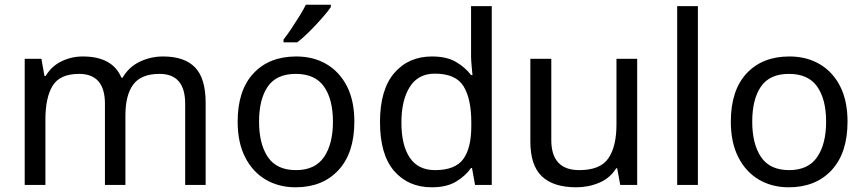

<svg xmlns="http://www.w3.org/2000/svg" viewBox="-20 -786 3676 816"><path d="M673 -546Q764 -546 809 -499.5Q854 -453 854 -349V0H767V-345Q767 -472 658 -472Q580 -472 546.5 -427Q513 -382 513 -296V0H426V-345Q426 -472 316 -472Q235 -472 204 -422Q173 -372 173 -278V0H85V-536H156L169 -463H174Q199 -505 241.5 -525.5Q284 -546 332 -546Q458 -546 496 -456H501Q528 -502 574.5 -524Q621 -546 673 -546Z M1486 -269Q1486 -136 1418.5 -63Q1351 10 1236 10Q1165 10 1109.5 -22.5Q1054 -55 1022 -117.5Q990 -180 990 -269Q990 -402 1057 -474Q1124 -546 1239 -546Q1312 -546 1367.5 -513.5Q1423 -481 1454.5 -419.5Q1486 -358 1486 -269ZM1081 -269Q1081 -174 1118.5 -118.5Q1156 -63 1238 -63Q1319 -63 1357 -118.5Q1395 -174 1395 -269Q1395 -364 1357 -418Q1319 -472 1237 -472Q1155 -472 1118 -418Q1081 -364 1081 -269ZM1386 -756Q1374 -738 1349 -709.5Q1324 -681 1295.5 -652.5Q1267 -624 1243 -606H1185V-618Q1200 -637 1217.5 -663Q1235 -689 1252 -716.5Q1269 -744 1280 -766H1386Z M1815 10Q1715 10 1655 -59.5Q1595 -129 1595 -267Q1595 -405 1655.5 -475.5Q1716 -546 1816 -546Q1878 -546 1917.5 -523Q1957 -500 1982 -467H1988Q1987 -480 1984.5 -505.5Q1982 -531 1982 -546V-760H2070V0H1999L1986 -72H1982Q1958 -38 1918 -14Q1878 10 1815 10ZM1829 -63Q1914 -63 1948.5 -109.5Q1983 -156 1983 -250V-266Q1983 -366 1950 -419.5Q1917 -473 1828 -473Q1757 -473 1721.5 -416.5Q1686 -360 1686 -265Q1686 -169 1721.5 -116Q1757 -63 1829 -63Z M2688 -536V0H2616L2603 -71H2599Q2573 -29 2527 -9.5Q2481 10 2429 10Q2332 10 2283 -36.5Q2234 -83 2234 -185V-536H2323V-191Q2323 -63 2442 -63Q2531 -63 2565.5 -113Q2600 -163 2600 -257V-536Z M2946 0H2858V-760H2946Z M3582 -269Q3582 -136 3514.5 -63Q3447 10 3332 10Q3261 10 3205.5 -22.5Q3150 -55 3118 -117.5Q3086 -180 3086 -269Q3086 -402 3153 -474Q3220 -546 3335 -546Q3408 -546 3463.5 -513.5Q3519 -481 3550.5 -419.5Q3582 -358 3582 -269ZM3177 -269Q3177 -174 3214.5 -118.5Q3252 -63 3334 -63Q3415 -63 3453 -118.5Q3491 -174 3491 -269Q3491 -364 3453 -418Q3415 -472 3333 -472Q3251 -472 3214 -418Q3177 -364 3177 -269Z"/></svg>

Font: Noto Sans Hatran
Style: Regular
Weight: 400
Designer: Monotype Design Team
Foundry: Monotype Imaging Inc.
Version: Version 2.001; ttfautohint (v1.8.4.7-5d5b)